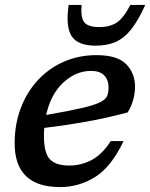

<svg xmlns="http://www.w3.org/2000/svg" viewBox="-20 -749 610 780"><path d="M482 -176Q432 -70.5 366.2 -29.8Q300.5 11 224.5 11Q39.5 11 39.5 -167Q39.5 -243.5 64 -308.8Q88.5 -374 133 -422.5Q177.5 -471 238.5 -498Q299.5 -525 372.5 -525Q457 -525 492.8 -488Q528.5 -451 528.5 -397.5Q528.5 -342 499 -292.5Q414.5 -269.5 326.5 -254Q238.5 -238.5 160 -229.5Q158.5 -213.5 158.5 -196.5Q158.5 -128 182.5 -102.2Q206.5 -76.5 261.5 -76.5Q310 -76.5 352.8 -99.2Q395.5 -122 430 -176ZM350 -461Q289 -461 237.8 -414.2Q186.5 -367.5 167.5 -282Q260 -298 311.8 -310Q363.5 -322 386.8 -333.8Q410 -345.5 415.5 -359.8Q421 -374 421 -394Q421 -424.5 403.2 -442.8Q385.5 -461 350 -461ZM383 -639Q427.5 -639 455.2 -658Q483 -677 509.5 -729H570Q541.5 -665.5 512.8 -629.5Q484 -593.5 449.5 -578.5Q415 -563.5 369 -563.5Q295.5 -563.5 270.8 -602.5Q246 -641.5 259 -729H311.5Q307 -677 322.8 -658Q338.5 -639 383 -639Z"/></svg>

Font: Newsreader 6pt Medium
Style: Italic
Weight: 500
Italic angle: -17°
Designer: Hugues Gentile
Foundry: Production Type
Version: Version 1.003; ttfautohint (v1.8.3)